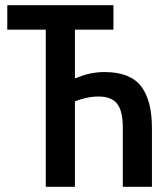

<svg xmlns="http://www.w3.org/2000/svg" viewBox="-20 -718 640 738"><path d="M156 -604H8V-698H416V-604H268V-418H273Q301 -430 327 -435.5Q353 -441 383 -441Q479 -441 521.5 -387.5Q564 -334 564 -225V0H452V-227Q452 -292 430 -319.5Q408 -347 359 -347Q335 -347 310.5 -341.5Q286 -336 268 -328V0H156Z"/></svg>

Font: IBM Plex Mono Medium
Style: Regular
Weight: 500
Monospace: yes
Designer: Mike Abbink, Paul van der Laan, Pieter van Rosmalen
Foundry: Bold Monday
Version: Version 2.3